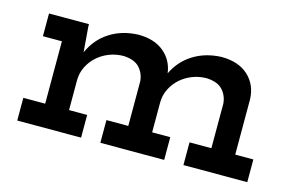

<svg xmlns="http://www.w3.org/2000/svg" viewBox="-59 -515 989 645"><g transform="rotate(15 435.0 -192.0)"><path d="M257 0H35V-79H111V-296H45V-375H184V-366Q186 -342 187.5 -322.5Q189 -303 191 -279Q212 -327 254.5 -354.5Q297 -382 354 -384Q409 -384 442.5 -356.5Q476 -329 482 -284Q504 -330 546 -356Q588 -382 643 -384Q702 -384 736 -353Q770 -322 772 -272V-79H835V0H613V-79H689V-234Q687 -261 669.5 -280.5Q652 -300 614 -302Q588 -302 564.5 -293Q541 -284 523 -268Q505 -252 494 -230Q483 -208 483 -182V-79H546V0H324V-79H400V-234Q398 -261 380.5 -280.5Q363 -300 325 -302Q299 -302 275.5 -293Q252 -284 234 -268Q216 -252 205 -230Q194 -208 194 -182V-79H257Z"/></g></svg>

Font: Josefin Slab
Style: Bold
Weight: 700
Designer: Santiago Orozco
Foundry: Typemade
Version: Version 2.000